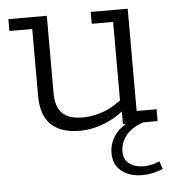

<svg xmlns="http://www.w3.org/2000/svg" viewBox="-46 -438 609 662"><g transform="rotate(-5 258.5 -107.0)"><path d="M220 10Q154 10 120 -22.5Q86 -55 86 -123V-354H7V-395H140V-128Q140 -80 162.5 -57.5Q185 -35 234 -35Q269 -35 306 -48.5Q343 -62 386 -98L366 -72V-354H292V-395H420V-41H489V0H369V-55L387 -59Q350 -25 306 -7.5Q262 10 220 10ZM421 181Q376 181 348.5 158.5Q321 136 321 97Q321 58 346 28Q371 -2 422 -19L439 0Q396 15 377.5 40.5Q359 66 359 94Q359 122 378.5 136.5Q398 151 428 151Q442 151 455 148Q468 145 483 139L492 166Q476 173 457.5 177Q439 181 421 181Z"/></g></svg>

Font: Rokkitt SemiBold Light
Style: Regular
Weight: 300
Version: Version 3.103